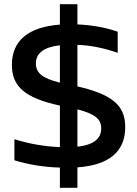

<svg xmlns="http://www.w3.org/2000/svg" viewBox="-20 -795 657 920"><path d="M544 -542V-643C484 -664 420 -675 351 -678V-775H267V-677C118 -666 37 -602 37 -484C37 -382 97 -326 267 -289V-90C192 -93 115 -107 49 -128V-27C116 -6 192 6 267 8V105H351V7C506 -4 580 -71 580 -186C580 -288 521 -342 351 -381V-580C414 -578 477 -565 544 -542ZM152 -491C152 -539 188 -569 267 -578V-399C182 -420 152 -446 152 -491ZM351 -92V-271C436 -249 465 -224 465 -180C465 -132 431 -101 351 -92Z"/></svg>

Font: LT Wave Alt Medium
Style: Regular
Weight: 500
Designer: Daniel Lyons
Version: Version 2.5 (Glyphs App)